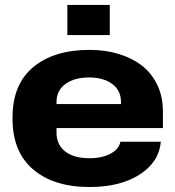

<svg xmlns="http://www.w3.org/2000/svg" viewBox="-20 -748 710 778"><path d="M252.9 -606V-728H424.8V-606ZM342.8 9.8Q197.8 9.8 114.3 -61.5Q30.8 -132.8 30.8 -266.1V-272Q30.8 -406.2 114.7 -476.1Q198.7 -545.9 342.8 -545.9Q405.8 -545.9 459.7 -529.8Q513.7 -513.7 554 -482.9Q594.2 -452.1 617.2 -404.3Q640.1 -356.4 640.1 -296.9V-229H209V-210.9Q209 -162.1 243.9 -134.5Q278.8 -106.9 342.8 -106.9Q394 -106.9 428.2 -125.5Q462.4 -144 467.8 -173.8H631.8Q624.5 -91.3 545.9 -40.8Q467.3 9.8 342.8 9.8ZM209 -335V-326.2H470.2V-335Q470.2 -381.3 434.8 -407.7Q399.4 -434.1 340.8 -434.1Q282.2 -434.1 245.6 -408Q209 -381.8 209 -335Z"/></svg>

Font: Hubot Sans Expanded
Style: Bold
Weight: 700
Width: 7
Designer: Deni Anggara
Foundry: GitHub
Version: Version 1.001;gftools[0.9.31]